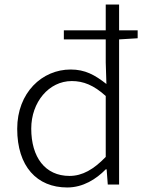

<svg xmlns="http://www.w3.org/2000/svg" viewBox="-20 -815 645 848"><path d="M287 -38C179 -38 118 -121 118 -247C118 -364 196 -457 297 -457C348 -457 394 -439 447 -391V-122C394 -67 344 -38 287 -38ZM262 -641H447V-539L450 -444C399 -484 356 -508 292 -508C166 -508 56 -406 56 -246C56 -80 143 13 277 13C347 13 405 -24 447 -67H451L456 0H506V-641L588 -646V-681H506V-795H447V-681H262Z"/></svg>

Font: Noto Sans TC Light
Style: Regular
Weight: 300
Designer: Ryoko NISHIZUKA 西塚涼子 (kana, bopomofo & ideographs); Paul D. Hunt (Latin, Greek & Cyrillic); Sandoll Communications 산돌커뮤니
Foundry: Adobe
Version: Version 2.004;hotconv 1.0.118;makeotfexe 2.5.65603